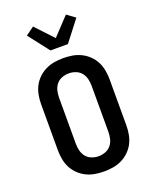

<svg xmlns="http://www.w3.org/2000/svg" viewBox="-179 -1090 957 1196"><g transform="rotate(-20 300.0 -492.0)"><path d="M300 8Q270 8 240 3Q210 -2 182.5 -15.5Q155 -29 133 -50.5Q111 -72 97.5 -98.5Q84 -125 78.5 -155Q73 -185 73 -215V-520Q73 -550 78.5 -580Q84 -610 97.5 -636.5Q111 -663 133 -684.5Q155 -706 182.5 -719.5Q210 -733 240 -738Q270 -743 300 -743Q330 -743 360 -738Q390 -733 417.5 -719.5Q445 -706 467 -684.5Q489 -663 502.5 -636.5Q516 -610 521.5 -580Q527 -550 527 -520V-215Q527 -185 521.5 -155Q516 -125 502.5 -98.5Q489 -72 467 -50.5Q445 -29 417.5 -15.5Q390 -2 360 3Q330 8 300 8ZM300 -93Q323 -93 345.5 -101.5Q368 -110 382.5 -128Q397 -146 402.5 -169Q408 -192 408 -215V-520Q408 -543 402.5 -566Q397 -589 382.5 -607Q368 -625 345.5 -633.5Q323 -642 300 -642Q277 -642 254.5 -633.5Q232 -625 217.5 -607Q203 -589 197.5 -566Q192 -543 192 -520V-215Q192 -192 197.5 -169Q203 -146 217.5 -128Q232 -110 254.5 -101.5Q277 -93 300 -93ZM242 -815 227 -835 136 -952 191 -992 300 -876 409 -992 464 -952 358 -815Z"/></g></svg>

Font: Iosevka Book
Style: Bold
Weight: 700
Designer: Belleve Invis
Foundry: Belleve Invis
Version: Version 28.0.7; ttfautohint (v1.8.3)